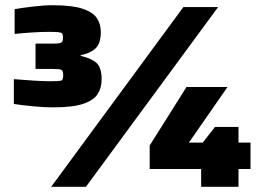

<svg xmlns="http://www.w3.org/2000/svg" viewBox="-20 -715 998 735"><path d="M182 -304Q150 -304 107.5 -308Q65 -312 33 -317V-412Q68 -409 107.5 -406.5Q147 -404 172 -404Q204 -404 213 -406Q222 -408 222 -426Q222 -445 214.5 -448Q207 -451 183 -451H116V-548H183Q201 -548 209 -550Q217 -552 219 -557Q221 -562 221 -572Q221 -583 217.5 -587Q214 -591 202 -592Q190 -593 165 -593Q136 -593 99.5 -590.5Q63 -588 36 -585V-680Q65 -685 107 -690Q149 -695 182 -695Q255 -695 295 -682Q335 -669 350.5 -646Q366 -623 366 -592Q366 -551 347.5 -531.5Q329 -512 289 -504V-501Q329 -492 349 -474.5Q369 -457 369 -411Q369 -380 354.5 -356Q340 -332 300 -318Q260 -304 182 -304ZM176 0 682 -688H815L309 0ZM750 0V-68H553V-158L694 -382H851L703 -169H756L803 -229H893V-169H939V-68H893V0Z"/></svg>

Font: Saira Expanded Black
Style: Regular
Weight: 900
Width: 7
Designer: Hector Gatti with collaboration of the Omnibus-Type team
Foundry: Omnibus-Type
Version: Version 1.101